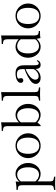

<svg xmlns="http://www.w3.org/2000/svg" viewBox="1237 -1999 1045 3559"><g transform="rotate(-90 1759.5 -219.5)"><path d="M18 283V260L34 258Q67 254 82 246.5Q97 239 101.5 219Q106 199 106 159V-335Q106 -380 87.5 -396.5Q69 -413 18 -413V-436Q56 -436 93 -439.5Q130 -443 176 -451L169 -382L176 -367V159Q176 199 180.5 219Q185 239 200.5 246.5Q216 254 248 258L264 260V283L141 280ZM315 11Q269 11 227.5 -9.5Q186 -30 160 -65L169 -99Q186 -65 224.5 -42Q263 -19 304 -19Q366 -19 402 -73Q438 -127 438 -221Q438 -316 402 -370Q366 -424 302 -424Q265 -424 232 -405.5Q199 -387 170 -350L156 -367Q189 -410 229 -432Q269 -454 315 -454Q372 -454 418 -423Q464 -392 491 -339.5Q518 -287 518 -221Q518 -156 491 -103.5Q464 -51 418 -20Q372 11 315 11Z M838 11Q774 11 722 -20Q670 -51 639 -103.5Q608 -156 608 -220Q608 -286 638.5 -339Q669 -392 721.5 -423Q774 -454 838 -454Q903 -454 955 -423Q1007 -392 1037.5 -339Q1068 -286 1068 -220Q1068 -156 1037 -103.5Q1006 -51 954 -20Q902 11 838 11ZM838 -14Q910 -14 949 -67.5Q988 -121 988 -220Q988 -321 949.5 -375Q911 -429 838 -429Q765 -429 726.5 -375Q688 -321 688 -220Q688 -121 727 -67.5Q766 -14 838 -14Z M1410 11Q1364 11 1322.5 -9.5Q1281 -30 1255 -65L1264 -99Q1281 -65 1319.5 -42Q1358 -19 1399 -19Q1461 -19 1497 -73Q1533 -127 1533 -221Q1533 -316 1497 -370Q1461 -424 1398 -424Q1361 -424 1327 -405Q1293 -386 1265 -350L1251 -367Q1282 -409 1323 -431.5Q1364 -454 1410 -454Q1467 -454 1513 -423Q1559 -392 1586 -339.5Q1613 -287 1613 -221Q1613 -156 1586 -103.5Q1559 -51 1513 -20Q1467 11 1410 11ZM1201 11V-606Q1201 -651 1183 -669Q1165 -687 1120 -687H1113V-710Q1165 -710 1201 -712.5Q1237 -715 1271 -722V-50L1217 11Z M1673 3V-20L1689 -22Q1722 -26 1737 -33.5Q1752 -41 1756.5 -61Q1761 -81 1761 -121V-606Q1761 -651 1743 -669Q1725 -687 1680 -687H1673V-710Q1723 -710 1759.5 -712.5Q1796 -715 1831 -722V-121Q1831 -81 1835.5 -61Q1840 -41 1855.5 -33.5Q1871 -26 1903 -22L1919 -20V3L1796 0Z M2339 11Q2296 11 2277.5 -16Q2259 -43 2259 -104V-320Q2259 -379 2236.5 -404Q2214 -429 2161 -429Q2125 -429 2103.5 -420Q2082 -411 2082 -396Q2082 -392 2083.5 -387.5Q2085 -383 2086 -377Q2091 -357 2091 -349Q2091 -333 2078.5 -321.5Q2066 -310 2046 -310Q2027 -310 2015 -323.5Q2003 -337 2003 -358Q2003 -386 2025.5 -407.5Q2048 -429 2087.5 -441.5Q2127 -454 2178 -454Q2257 -454 2293 -416.5Q2329 -379 2329 -296V-116Q2329 -65 2337 -44.5Q2345 -24 2364 -24Q2378 -24 2389.5 -33.5Q2401 -43 2406 -59L2424 -52Q2406 11 2339 11ZM2097 11Q2046 11 2015 -14Q1984 -39 1984 -79Q1984 -117 2015 -151.5Q2046 -186 2114 -223Q2144 -240 2181 -256.5Q2218 -273 2263 -289L2264 -270Q2167 -230 2114.5 -182Q2062 -134 2062 -87Q2062 -58 2079 -42Q2096 -26 2127 -26Q2155 -26 2182.5 -40.5Q2210 -55 2231.5 -78.5Q2253 -102 2262 -130L2268 -97Q2243 -47 2197.5 -18Q2152 11 2097 11Z M2672 11Q2615 11 2569 -20Q2523 -51 2496 -104Q2469 -157 2469 -222Q2469 -287 2496 -339.5Q2523 -392 2569.5 -423Q2616 -454 2673 -454Q2718 -454 2759.5 -433.5Q2801 -413 2827 -378L2818 -344Q2802 -378 2763.5 -401Q2725 -424 2684 -424Q2621 -424 2585 -370.5Q2549 -317 2549 -222Q2549 -128 2585 -73.5Q2621 -19 2685 -19Q2722 -19 2755.5 -38Q2789 -57 2817 -93L2831 -76Q2800 -34 2759.5 -11.5Q2719 11 2672 11ZM2833 8 2819 -70 2811 -83V-606Q2811 -651 2793 -669Q2775 -687 2730 -687H2723V-710Q2773 -710 2809.5 -712.5Q2846 -715 2881 -722V-109Q2881 -60 2899 -41.5Q2917 -23 2964 -23V0H2923Q2895 0 2875.5 1.5Q2856 3 2833 8Z M3244 11Q3180 11 3128 -20Q3076 -51 3045 -103.5Q3014 -156 3014 -220Q3014 -286 3044.5 -339Q3075 -392 3127.5 -423Q3180 -454 3244 -454Q3309 -454 3361 -423Q3413 -392 3443.5 -339Q3474 -286 3474 -220Q3474 -156 3443 -103.5Q3412 -51 3360 -20Q3308 11 3244 11ZM3244 -14Q3316 -14 3355 -67.5Q3394 -121 3394 -220Q3394 -321 3355.5 -375Q3317 -429 3244 -429Q3171 -429 3132.5 -375Q3094 -321 3094 -220Q3094 -121 3133 -67.5Q3172 -14 3244 -14Z"/></g></svg>

Font: Baskervville
Style: Regular
Weight: 400
Designer: Alexis Faudot, Rémi Forte, Morgane Pierson, Rafael Ribas, Tanguy Vanlaeys, Rosalie Wagner, Thomas Huot-Marchand
Foundry: ANRT
Version: Version 1.100